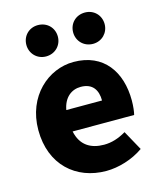

<svg xmlns="http://www.w3.org/2000/svg" viewBox="-122 -905 840 1007"><g transform="rotate(-15 298.0 -402.0)"><path d="M330 14C396 14 474 -9 533 -51L474 -158C433 -134 395 -122 354 -122C282 -122 228 -154 212 -232H546C550 -246 554 -277 554 -309C554 -464 474 -583 310 -583C173 -583 40 -469 40 -285C40 -96 166 14 330 14ZM209 -349C221 -416 264 -447 313 -447C378 -447 403 -405 403 -349ZM180 -648C230 -648 266 -686 266 -733C266 -781 230 -818 180 -818C131 -818 95 -781 95 -733C95 -686 131 -648 180 -648ZM435 -648C484 -648 520 -686 520 -733C520 -781 484 -818 435 -818C385 -818 349 -781 349 -733C349 -686 385 -648 435 -648Z"/></g></svg>

Font: Noto Sans CJK TC Black
Style: Regular
Weight: 900
Designer: Ryoko NISHIZUKA 西塚涼子 (kana, bopomofo & ideographs); Paul D. Hunt (Latin, Greek & Cyrillic); Sandoll Communications 산돌커뮤니
Foundry: Adobe
Version: Version 2.004;hotconv 1.0.118;makeotfexe 2.5.65603